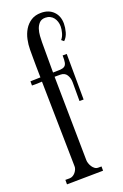

<svg xmlns="http://www.w3.org/2000/svg" viewBox="-130 -711 464 727"><g transform="rotate(-20 102.5 -348.0)"><path d="M11.2 -422.9V-439.9L51.8 -440.9Q51.3 -467.8 51 -486.1Q50.8 -504.4 50.8 -516.8Q50.8 -529.3 50.8 -537.6Q50.8 -545.9 50.8 -553.2Q50.8 -572.8 55.2 -593.5Q59.6 -614.3 69.8 -631.3Q80.1 -648.4 96.7 -659.2Q113.3 -669.9 137.2 -669.9Q168 -669.9 186.5 -651.4Q205.1 -632.8 205.1 -602.1Q205.1 -594.7 203.9 -585.9Q202.6 -577.1 200.2 -568.4Q197.8 -559.6 193.4 -552Q189 -544.4 183.1 -539.1L173.8 -546.9Q182.1 -556.2 186 -570.6Q189.9 -585 189.9 -596.2Q189.9 -606.4 187 -615.5Q184.1 -624.5 178.7 -631.6Q173.3 -638.7 165 -642.8Q156.7 -647 146 -647Q130.4 -647 121.8 -637.9Q113.3 -628.9 109.1 -616.2Q105 -603.5 104 -589.1Q103 -574.7 103 -564V-441.9H104Q121.6 -441.9 132.6 -442.6Q143.6 -443.4 149.7 -447.8Q155.8 -452.1 157.7 -461.9Q159.7 -471.7 159.2 -490.2H175.8L176.8 -306.2H160.2V-381.8Q160.2 -398.4 152.1 -411.6Q144 -424.8 126 -424.8H103L107.9 -86.9Q107.9 -81.1 110.4 -73.7Q112.8 -66.4 116.9 -60.1Q121.1 -53.7 127 -49.3Q132.8 -44.9 140.1 -44.9H153.8V-27.8L7.8 -25.9V-43.9H24.9Q31.7 -43.9 37.8 -47.4Q43.9 -50.8 48.6 -56.4Q53.2 -62 55.9 -68.6Q58.6 -75.2 58.1 -81.1L51.8 -423.8Q43 -422.9 32.7 -422.9Q22.5 -422.9 11.2 -422.9Z"/></g></svg>

Font: Bigelow Rules
Style: Regular
Weight: 400
Designer: Astigmatic (AOETI)
Foundry: Astigmatic (AOETI)
Version: Version 1.001